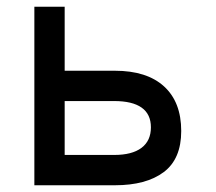

<svg xmlns="http://www.w3.org/2000/svg" viewBox="-20 -550 640 570"><path d="M428 -172Q428 -211 400.5 -230.5Q373 -250 319 -250H172V-90H319Q372 -90 400 -111Q428 -132 428 -172ZM321 0H82V-530H172V-340H321Q416 -340 467 -293.5Q518 -247 518 -161Q518 -78 466 -39Q414 0 321 0Z"/></svg>

Font: Fliege Mono Thin
Style: Regular
Weight: 100
Version: Version 0.020;Glyphs 3.3 (3306)